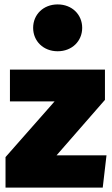

<svg xmlns="http://www.w3.org/2000/svg" viewBox="-20 -849 507 869"><path d="M241 -829C176 -829 130 -783 130 -723C130 -663 176 -617 241 -617C306 -617 352 -663 352 -723C352 -783 306 -829 241 -829ZM455 -534H25V-390H227L5 -138V0H445L462 -146H236L455 -397Z"/></svg>

Font: Fira Sans Heavy
Style: Regular
Weight: 900
Designer: bBox Type GmbH & Carrois Corporate GbR & Edenspiekermann AG
Foundry: bBox Type GmbH & Carrois Corporate GbR & Edenspiekermann AG
Version: Version 4.300;PS 004.300;hotconv 1.0.88;makeotf.lib2.5.64775